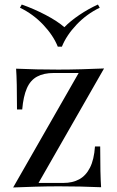

<svg xmlns="http://www.w3.org/2000/svg" viewBox="-20 -822 516 847"><path d="M439 -520 150 -15H260Q300 -15 329.5 -31Q359 -47 377 -82.5Q395 -118 399 -176H422Q422 -112 423 -68Q424 -24 426 4Q382 2 334.5 1Q287 0 240 0Q190 0 138 1.5Q86 3 38 5L327 -500H217Q173 -500 143.5 -484Q114 -468 98.5 -432.5Q83 -397 78 -339H55Q55 -404 54 -447.5Q53 -491 51 -519Q95 -517 142.5 -516Q190 -515 237 -515Q287 -515 339 -516.5Q391 -518 439 -520ZM412 -802 420 -788Q362 -760 317.5 -713Q273 -666 253 -616H235Q215 -666 170.5 -713Q126 -760 68 -788L76 -802Q130 -783 181.5 -756Q233 -729 264 -702Q290 -729 330 -756Q370 -783 412 -802Z"/></svg>

Font: Playfair Display
Style: Regular
Weight: 400
Designer: Claus Eggers Sørensen
Foundry: Claus Eggers Sørensen
Version: Version 1.203